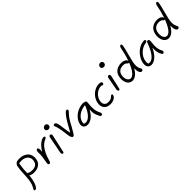

<svg xmlns="http://www.w3.org/2000/svg" viewBox="301 -2410 4208 4208"><g transform="rotate(-45 2404.5 -306.0)"><path d="M9.8 210Q-5.4 210 -11.2 202.9Q-17.1 195.8 -14.2 180.2Q-12.2 169.9 -3.7 155.8Q4.9 141.6 14.6 126.5Q24.4 111.3 36.9 77.4Q49.3 43.5 58.1 -1Q71.3 -67.4 78.1 -215.8Q85 -364.3 100.1 -440.9Q106 -471.2 124 -480Q129.4 -500 158.9 -512.5Q188.5 -524.9 243.2 -524.9Q309.6 -524.9 363.3 -504.4Q417 -483.9 450.9 -447.5Q484.9 -411.1 498 -359.1Q511.2 -307.1 499 -246.1Q482.4 -163.6 419.9 -120.4Q357.4 -77.1 267.1 -77.1Q183.1 -77.1 140.1 -108.9Q137.2 -59.6 127 -4.9Q106.4 97.7 75 153.8Q43.5 210 9.8 210ZM166 -415Q162.1 -397 159.2 -379.2Q156.2 -361.3 154.3 -341.3Q152.3 -321.3 150.9 -308.6Q149.4 -295.9 148.2 -272.9Q147 -250 146.5 -241.7Q146 -233.4 145 -207.3Q144 -181.2 144 -175.8Q150.9 -175.3 158.9 -169.9Q167 -164.6 175.5 -158.4Q184.1 -152.3 208.5 -147.2Q232.9 -142.1 269 -142.1Q410.6 -142.1 434.1 -261.2Q451.7 -349.1 397 -404.5Q342.3 -460 240.2 -460Q229.5 -460 217.3 -458.5Q205.1 -457 188.7 -454.3Q172.4 -451.7 168 -451.2Q170.9 -437 166 -415Z M630.9 26.9Q615.7 26.9 607.7 9.3Q599.6 -8.3 604 -32.2Q640.1 -213.4 635.7 -298.8Q633.3 -335.9 637.7 -360.8Q641.6 -378.4 652.1 -389.2Q662.6 -399.9 677.7 -399.9Q720.2 -399.9 704.6 -272Q732.4 -321.8 767.1 -363Q801.8 -404.3 834.5 -429.4Q867.2 -454.6 896.7 -468.3Q926.3 -481.9 947.8 -481.9Q970.2 -481.9 978.8 -474.4Q987.3 -466.8 984.9 -454.1Q980.5 -433.6 950.7 -421.9Q771.5 -352.1 684.6 -46.9Q673.3 -2.9 662.4 12Q651.4 26.9 630.9 26.9Z M1154.8 -523.9Q1122.6 -523.9 1104.2 -543.7Q1085.9 -563.5 1091.8 -592.8Q1096.2 -615.7 1116 -631.8Q1135.7 -647.9 1160.6 -647.9Q1193.4 -647.9 1209.2 -625Q1225.1 -602.1 1218.8 -571.8Q1215.3 -553.7 1198.5 -538.8Q1181.6 -523.9 1154.8 -523.9ZM1003.4 75.2Q986.3 75.2 978.3 55.9Q970.2 36.6 975.6 11.2Q1000.5 -115.7 1023.7 -238Q1046.9 -360.4 1049.8 -376Q1058.1 -416 1088.4 -416Q1107.4 -416 1117.7 -402.6Q1127.9 -389.2 1123.5 -365.2Q1116.2 -329.6 1078.6 -162.4Q1041 4.9 1032.7 46.9Q1027.8 75.2 1003.4 75.2Z M1421.4 -29.8Q1408.2 -29.8 1399.7 -38.3Q1391.1 -46.9 1381.3 -66.9Q1372.1 -87.4 1365.5 -126.7Q1358.9 -166 1352.3 -223.9Q1345.7 -281.7 1340.3 -313Q1331.5 -365.2 1321.5 -402.3Q1311.5 -439.5 1304.9 -452.4Q1298.3 -465.3 1294.9 -476.6Q1291.5 -487.8 1293.5 -499Q1294.9 -506.8 1303.7 -512.9Q1312.5 -519 1325.7 -519Q1342.3 -519 1354 -510.5Q1365.7 -502 1372.6 -485.1Q1379.4 -468.3 1383.8 -451.2Q1388.2 -434.1 1392.6 -409.7Q1394.5 -398.4 1395.5 -393.1Q1398.9 -375 1411.4 -277.3Q1423.8 -179.7 1436.5 -136.2Q1462.4 -179.2 1498.3 -243.9Q1534.2 -308.6 1557.1 -349.1Q1580.1 -389.6 1614.7 -438.5Q1649.4 -487.3 1686.5 -523.9Q1700.2 -537.1 1709.5 -542Q1718.8 -546.9 1731.4 -546.9Q1744.6 -546.9 1752.7 -536.9Q1760.7 -526.9 1758.3 -515.1Q1755.9 -499.5 1740.2 -483.9Q1695.3 -439.5 1658.4 -388.2Q1621.6 -336.9 1599.1 -295.2Q1576.7 -253.4 1539.6 -186Q1502.4 -118.7 1468.3 -64.9Q1455.1 -44.9 1445.3 -37.4Q1435.5 -29.8 1421.4 -29.8Z M1834 12.2Q1769 12.2 1738.8 -26.4Q1708.5 -64.9 1720.2 -124Q1730.5 -176.3 1764.6 -225.8Q1798.8 -275.4 1848.1 -313.5Q1897.5 -351.6 1962.4 -374.8Q2027.3 -397.9 2094.2 -397.9Q2117.2 -397.9 2126 -386.2Q2133.8 -388.2 2139.2 -388.2Q2158.7 -388.2 2168.2 -370.1Q2177.7 -352.1 2173.8 -321.8Q2165 -247.6 2164.6 -189.9Q2164.1 -132.3 2177 -80.3Q2189.9 -28.3 2219.2 24.9Q2230.5 43.5 2218.5 63.2Q2206.5 83 2184.1 83Q2172.9 83 2167.5 78.4Q2162.1 73.7 2156.2 62Q2139.6 31.7 2130.4 11.7Q2121.1 -8.3 2110.6 -41Q2100.1 -73.7 2096.7 -112.5Q2093.3 -151.4 2096.2 -199.2Q2068.8 -144 2034.9 -102.1Q2001 -60.1 1966.3 -35.9Q1931.6 -11.7 1898.4 0.2Q1865.2 12.2 1834 12.2ZM1788.1 -112.8Q1782.7 -83 1789.1 -63Q1804.7 -51.8 1836.9 -51.8Q1905.8 -51.8 1973.4 -125.2Q2041 -198.7 2092.3 -335Q1965.3 -321.8 1885 -259Q1804.7 -196.3 1788.1 -112.8Z M2506.8 46.9Q2402.8 46.9 2353.3 -15.1Q2303.7 -77.1 2324.7 -180.2Q2339.8 -254.4 2387.5 -316.4Q2435.1 -378.4 2502.7 -414.3Q2570.3 -450.2 2642.1 -450.2Q2677.7 -450.2 2698.7 -435.8Q2719.7 -421.4 2713.9 -398.9Q2710.9 -385.7 2702.4 -377.4Q2693.8 -369.1 2681.6 -369.1Q2672.4 -369.1 2660.2 -375.5Q2647.9 -381.8 2632.8 -381.8Q2590.3 -381.8 2549.1 -364Q2507.8 -346.2 2476.1 -316.9Q2444.3 -287.6 2421.6 -249Q2398.9 -210.4 2391.1 -169.9Q2377 -100.6 2408 -59.3Q2439 -18.1 2501 -18.1Q2535.2 -18.1 2561.3 -25.1Q2587.4 -32.2 2601.8 -42Q2616.2 -51.8 2626.2 -61.8Q2636.2 -71.8 2644.3 -78.9Q2652.3 -85.9 2659.7 -85.9Q2676.3 -85.9 2682.1 -79.1Q2688 -72.3 2685.1 -56.2Q2676.3 -11.2 2624.8 17.8Q2573.2 46.9 2506.8 46.9Z M2977.5 -632.8Q2945.3 -632.8 2927 -652.8Q2908.7 -672.9 2914.6 -702.1Q2918.9 -725.1 2938.7 -741Q2958.5 -756.8 2983.4 -756.8Q3016.1 -756.8 3032 -734.1Q3047.9 -711.4 3041.5 -681.2Q3038.1 -662.6 3021.2 -647.7Q3004.4 -632.8 2977.5 -632.8ZM2850.6 -34.2Q2833.5 -34.2 2825.2 -53.5Q2816.9 -72.8 2822.3 -98.1Q2840.8 -191.9 2856.7 -279.1Q2872.6 -366.2 2877.4 -392.1Q2885.7 -432.1 2916.5 -432.1Q2935.5 -432.1 2945.8 -418.5Q2956.1 -404.8 2951.7 -380.9Q2945.3 -349.1 2915.3 -219Q2885.3 -88.9 2879.4 -62Q2874.5 -34.2 2850.6 -34.2Z M3211.4 25.9Q3176.8 25.9 3147.7 11.2Q3118.7 -3.4 3099.6 -29.3Q3080.6 -55.2 3068.8 -89.8Q3057.1 -124.5 3056.4 -164.3Q3055.7 -204.1 3063.5 -247.1Q3080.6 -333 3144.5 -380.6Q3208.5 -428.2 3304.2 -428.2Q3367.7 -428.2 3407.2 -404.5Q3446.8 -380.9 3448.2 -344.2Q3497.6 -478 3534.7 -664.1Q3544.9 -716.8 3579.6 -716.8Q3613.8 -716.8 3598.6 -644Q3583 -564.9 3550.3 -448Q3517.6 -331.1 3504.4 -266.1Q3490.2 -195.3 3493.7 -147.9Q3497.1 -100.6 3507.8 -77.6Q3518.6 -54.7 3527.8 -35.9Q3537.1 -17.1 3534.7 -3.9Q3533.2 6.3 3521.2 15.6Q3509.3 24.9 3495.6 24.9Q3463.4 24.9 3443.1 -22Q3422.9 -68.8 3426.3 -144Q3377 -57.1 3321.8 -15.6Q3266.6 25.9 3211.4 25.9ZM3127.4 -236.8Q3110.8 -154.8 3138.9 -96.9Q3167 -39.1 3218.3 -39.1Q3272.5 -39.1 3329.3 -109.6Q3386.2 -180.2 3437.5 -313Q3432.1 -309.1 3423.3 -309.1Q3413.6 -309.1 3406 -314.7Q3398.4 -320.3 3391.8 -328.1Q3385.3 -335.9 3375.5 -343.8Q3365.7 -351.6 3346.2 -357.2Q3326.7 -362.8 3299.3 -362.8Q3228 -362.8 3183.6 -329.6Q3139.2 -296.4 3127.4 -236.8Z M3751 73.2Q3686.5 73.2 3658.2 26.6Q3629.9 -20 3645 -97.2Q3656.7 -155.3 3690.7 -213.4Q3724.6 -271.5 3772 -317.6Q3819.3 -363.8 3881.1 -392.8Q3942.9 -421.9 4004.9 -421.9Q4023.4 -421.9 4033 -413.1Q4042.5 -404.3 4039.6 -388.2Q4034.7 -362.8 4003.9 -358.9Q3932.1 -349.1 3869.6 -309.8Q3807.1 -270.5 3767.6 -214.4Q3728 -158.2 3715.8 -96.2Q3704.1 -44.4 3714.8 0Q3727.5 8.8 3758.8 8.8Q3827.6 8.8 3896.7 -78.6Q3965.8 -166 4024.9 -330.1Q4039.1 -367.2 4065.9 -367.2Q4085.4 -367.2 4095 -349.1Q4104.5 -331.1 4100.6 -300.8Q4091.8 -224.1 4090.6 -176.8Q4089.4 -129.4 4099.9 -78.9Q4110.4 -28.3 4136.7 19Q4147.5 36.1 4136.2 56.6Q4125 77.1 4106 77.1Q4092.8 77.1 4085.9 72.3Q4079.1 67.4 4073.7 56.2Q4046.4 7.3 4034.4 -45.2Q4022.5 -97.7 4027.8 -183.1Q3998 -116.2 3961.7 -65.4Q3925.3 -14.6 3888.9 14.9Q3852.5 44.4 3817.9 58.8Q3783.2 73.2 3751 73.2Z M4431.2 -70.8Q4387.7 -70.8 4353.8 -93.5Q4319.8 -116.2 4301.8 -154.8Q4283.7 -193.4 4277.8 -243.7Q4272 -293.9 4284.2 -349.1Q4301.8 -440.4 4366.9 -491.2Q4432.1 -542 4526.4 -542Q4589.4 -542 4629.6 -517.8Q4669.9 -493.7 4671.4 -457Q4717.8 -592.3 4752.9 -769Q4764.2 -821.8 4798.3 -821.8Q4832.5 -821.8 4817.4 -749Q4801.8 -669.9 4770 -553.2Q4738.3 -436.5 4725.1 -371.1Q4713.9 -314 4713.4 -269.5Q4712.9 -225.1 4720 -200.4Q4727.1 -175.8 4735.8 -158Q4744.6 -140.1 4750.5 -126.5Q4756.3 -112.8 4753.9 -101.1Q4752.4 -90.3 4741 -81.1Q4729.5 -71.8 4715.3 -71.8Q4682.6 -71.8 4663.1 -120.6Q4643.6 -169.4 4647 -247.1Q4550.3 -70.8 4431.2 -70.8ZM4348.1 -341.8Q4331.1 -254.9 4357.7 -195.6Q4384.3 -136.2 4438 -136.2Q4493.2 -136.2 4551 -211.7Q4608.9 -287.1 4660.2 -428.2Q4654.8 -422.9 4646 -422.9Q4634.3 -422.9 4624.8 -431.4Q4615.2 -439.9 4607.4 -450Q4599.6 -460 4577.6 -468.5Q4555.7 -477.1 4522 -477.1Q4450.7 -477.1 4405.5 -440.9Q4360.4 -404.8 4348.1 -341.8Z"/></g></svg>

Font: Shantell Sans Irregular Bouncy
Style: Italic
Weight: 300
Italic angle: -11.31°
Designer: Stephen Nixon, Anya Danilova, Shantell Martin
Foundry: Arrow Type
Version: Version 1.006;[9816181b4]